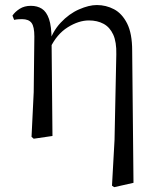

<svg xmlns="http://www.w3.org/2000/svg" viewBox="-20 -551 639 778"><path d="M107.8 3.5 116.6 -177.6 119.2 -402.8Q119.2 -443.1 107.8 -458.2Q96.4 -473.4 69.3 -473.4Q61.5 -473.4 53.8 -472.9Q46.1 -472.4 37.3 -470.4L30.5 -487.8Q41 -503.4 59.9 -515.4Q78.8 -527.4 105.2 -527.4Q131.1 -527.4 149.8 -515.5Q168.4 -503.6 178.6 -474.1Q188.8 -444.6 189 -389.8V-385.8L192.6 0L116.6 11.1ZM433.8 201.4 444.1 15.9 451.3 -330.8Q452.5 -380.7 438.8 -410.8Q425 -440.8 399.7 -454.5Q374.3 -468.2 340.2 -468.2Q298.8 -468.2 254.4 -440.4Q210.1 -412.7 183.1 -356.3L172.9 -366.7H175.1Q191.4 -422.5 225.8 -459Q260.1 -495.5 300.3 -513Q340.4 -530.6 372.3 -530.6Q409.7 -530.6 442.1 -513.5Q474.5 -496.4 495.1 -455.9Q515.6 -415.3 515.6 -345.2L520.9 189.8L442.8 207.4Z"/></svg>

Font: Noto Serif HK ExtraLight
Style: Regular
Weight: 200
Designer: Ryoko NISHIZUKA 西塚涼子 (kana & ideographs); Frank Grießhammer (Latin, Greek & Cyrillic); Wenlong ZHANG 张文龙 (bopomofo); San
Foundry: Adobe
Version: Version 2.002-H1;hotconv 1.1.0;makeotfexe 2.6.0